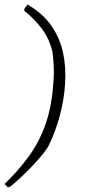

<svg xmlns="http://www.w3.org/2000/svg" viewBox="-35 -711 397 841"><path d="M86 -691Q154 -651 191 -597Q228 -543 241.5 -478.5Q255 -414 250 -343Q246 -277 227 -204.5Q208 -132 175 -67Q158 -41 131 -10.5Q104 20 73 50Q42 80 12 105L0 110L-15 95Q47 35 92.5 -28Q138 -91 165 -168.5Q192 -246 199 -351Q202 -384 200.5 -417Q199 -450 195 -483Q180 -545 145.5 -589Q111 -633 71 -664L73 -675Z"/></svg>

Font: Labrada Lght
Style: Italic
Weight: 300
Italic angle: -7°
Designer: Mercedes Jáuregui
Foundry: Omnibus-Type Team
Version: Version 1.000; ttfautohint (v1.8.4.7-5d5b)